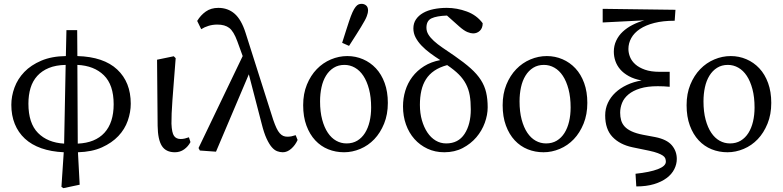

<svg xmlns="http://www.w3.org/2000/svg" viewBox="-20 -780 4077 1000"><path d="M300 193 312 13Q246 10 195 -8Q144 -26 109.5 -58Q75 -90 57 -134.5Q39 -179 39 -234Q39 -279 55.5 -324Q72 -369 106.5 -405Q141 -441 195 -464Q249 -487 323 -488L326 -623H382L383 -488Q520 -484 590.5 -418Q661 -352 661 -240Q661 -196 645.5 -151.5Q630 -107 596.5 -71.5Q563 -36 511 -12.5Q459 11 386 13L395 182L310 200ZM128 -240Q128 -138 178 -87.5Q228 -37 314 -32L322 -442Q271 -441 234.5 -426Q198 -411 174 -384.5Q150 -358 139 -321.5Q128 -285 128 -240ZM572 -237Q572 -338 521 -388Q470 -438 383 -442L385 -32Q476 -36 524 -88.5Q572 -141 572 -237Z M891 13Q844 13 823 -20Q802 -53 801 -125L798 -469L885 -487L895 -477Q889 -402 885 -349Q881 -296 878 -257Q875 -218 874 -189.5Q873 -161 873 -136Q875 -88 886.5 -72Q898 -56 921 -56Q932 -56 942.5 -58.5Q953 -61 964 -65L972 -40Q960 -17 939 -2Q918 13 891 13Z M1343 -135 1276 -393 1105 10 1021 4 1014 -9 1244 -488 1216 -565Q1197 -617 1174 -634.5Q1151 -652 1112 -652Q1088 -652 1066.5 -645.5Q1045 -639 1028 -628L1007 -671Q1025 -701 1052 -720Q1079 -739 1117 -739Q1167 -739 1202 -708.5Q1237 -678 1259 -609L1403 -156Q1412 -130 1420 -113Q1428 -96 1437 -86Q1446 -76 1455.5 -72Q1465 -68 1477 -68Q1488 -68 1498 -70Q1508 -72 1520 -76L1530 -51Q1518 -24 1497 -5.5Q1476 13 1453 13Q1438 13 1423.5 7.5Q1409 2 1395.5 -13.5Q1382 -29 1368.5 -58Q1355 -87 1343 -135Z M1772 13Q1728 13 1689.5 -2.5Q1651 -18 1622 -49Q1593 -80 1576 -126Q1559 -172 1559 -232Q1559 -292 1578.5 -339.5Q1598 -387 1630 -420Q1662 -453 1703.5 -470.5Q1745 -488 1789 -488Q1832 -488 1870.5 -471.5Q1909 -455 1938 -424Q1967 -393 1983.5 -347.5Q2000 -302 2000 -244Q2000 -184 1980.5 -136Q1961 -88 1929.5 -55Q1898 -22 1856.5 -4.5Q1815 13 1772 13ZM1785 -33Q1817 -33 1841 -47.5Q1865 -62 1881 -87.5Q1897 -113 1905 -147Q1913 -181 1913 -220Q1913 -274 1902 -315.5Q1891 -357 1872.5 -385Q1854 -413 1828.5 -427.5Q1803 -442 1774 -442Q1742 -442 1718 -427Q1694 -412 1678 -386Q1662 -360 1654.5 -325.5Q1647 -291 1647 -252Q1647 -198 1658 -157Q1669 -116 1687.5 -88.5Q1706 -61 1731 -47Q1756 -33 1785 -33ZM1762 -557Q1774 -594 1784 -626Q1794 -658 1798 -669Q1808 -699 1816 -716.5Q1824 -734 1832 -744Q1840 -754 1847.5 -757Q1855 -760 1863 -760Q1877 -760 1887 -751.5Q1897 -743 1897 -725Q1897 -719 1895.5 -712.5Q1894 -706 1890.5 -696Q1887 -686 1879.5 -672.5Q1872 -659 1860 -639Q1854 -628 1836 -600.5Q1818 -573 1798 -541Z M2079 -226Q2079 -268 2091 -307.5Q2103 -347 2127.5 -379.5Q2152 -412 2188.5 -435Q2225 -458 2273 -467Q2245 -485 2220 -503.5Q2195 -522 2175.5 -542.5Q2156 -563 2144.5 -585Q2133 -607 2133 -632Q2133 -659 2146.5 -679Q2160 -699 2183.5 -712.5Q2207 -726 2239 -732.5Q2271 -739 2307 -739Q2360 -739 2411.5 -720Q2463 -701 2494 -659Q2494 -634 2479.5 -620Q2465 -606 2444 -606Q2432 -606 2414.5 -613Q2397 -620 2372 -642L2308 -699Q2254 -697 2227.5 -684.5Q2201 -672 2201 -636Q2201 -617 2211 -600.5Q2221 -584 2239.5 -567Q2258 -550 2285 -531.5Q2312 -513 2346 -490Q2398 -454 2431.5 -424Q2465 -394 2484.5 -363.5Q2504 -333 2512 -298.5Q2520 -264 2520 -221Q2520 -182 2505 -140.5Q2490 -99 2461 -65Q2432 -31 2390 -9Q2348 13 2294 13Q2246 13 2206.5 -5.5Q2167 -24 2138.5 -56Q2110 -88 2094.5 -131.5Q2079 -175 2079 -226ZM2304 -33Q2367 -33 2399.5 -82.5Q2432 -132 2432 -210Q2432 -252 2426.5 -283.5Q2421 -315 2407 -342Q2393 -369 2369.5 -392.5Q2346 -416 2309 -441Q2269 -430 2242 -411.5Q2215 -393 2198.5 -367Q2182 -341 2174.5 -307.5Q2167 -274 2167 -234Q2167 -190 2177.5 -153.5Q2188 -117 2206 -90Q2224 -63 2249 -48Q2274 -33 2304 -33Z M2811 13Q2767 13 2728.5 -2.5Q2690 -18 2661 -49Q2632 -80 2615 -126Q2598 -172 2598 -232Q2598 -292 2617.5 -339.5Q2637 -387 2669 -420Q2701 -453 2742.5 -470.5Q2784 -488 2828 -488Q2871 -488 2909.5 -471.5Q2948 -455 2977 -424Q3006 -393 3022.5 -347.5Q3039 -302 3039 -244Q3039 -184 3019.5 -136Q3000 -88 2968.5 -55Q2937 -22 2895.5 -4.5Q2854 13 2811 13ZM2824 -33Q2856 -33 2880 -47.5Q2904 -62 2920 -87.5Q2936 -113 2944 -147Q2952 -181 2952 -220Q2952 -274 2941 -315.5Q2930 -357 2911.5 -385Q2893 -413 2867.5 -427.5Q2842 -442 2813 -442Q2781 -442 2757 -427Q2733 -412 2717 -386Q2701 -360 2693.5 -325.5Q2686 -291 2686 -252Q2686 -198 2697 -157Q2708 -116 2726.5 -88.5Q2745 -61 2770 -47Q2795 -33 2824 -33Z M3294 191 3290 125Q3365 117 3406.5 101Q3448 85 3448 62Q3448 53 3445 45Q3442 37 3432.5 30.5Q3423 24 3406 17.5Q3389 11 3361 5L3274 -13Q3208 -27 3170 -67Q3132 -107 3132 -179Q3132 -214 3146 -244Q3160 -274 3185 -297.5Q3210 -321 3245 -337.5Q3280 -354 3322 -361Q3283 -368 3255 -383.5Q3227 -399 3210 -419Q3193 -439 3185 -462.5Q3177 -486 3177 -511Q3177 -542 3189.5 -568.5Q3202 -595 3223.5 -615Q3245 -635 3274 -650Q3303 -665 3336 -674L3119 -663V-734L3498 -729L3494 -672Q3433 -672 3388 -660.5Q3343 -649 3313 -629Q3283 -609 3268 -582Q3253 -555 3253 -525Q3253 -504 3261.5 -483Q3270 -462 3289 -445Q3308 -428 3339 -417Q3370 -406 3415 -406H3468V-328Q3438 -331 3406 -331Q3352 -331 3314.5 -319.5Q3277 -308 3253.5 -288.5Q3230 -269 3220 -244Q3210 -219 3210 -193Q3210 -172 3215 -154Q3220 -136 3233 -121.5Q3246 -107 3269.5 -96Q3293 -85 3329 -78L3393 -66Q3453 -54 3479 -23.5Q3505 7 3505 48Q3505 75 3492 101Q3479 127 3452.5 147Q3426 167 3386.5 179Q3347 191 3294 191Z M3769 13Q3725 13 3686.5 -2.5Q3648 -18 3619 -49Q3590 -80 3573 -126Q3556 -172 3556 -232Q3556 -292 3575.5 -339.5Q3595 -387 3627 -420Q3659 -453 3700.5 -470.5Q3742 -488 3786 -488Q3829 -488 3867.5 -471.5Q3906 -455 3935 -424Q3964 -393 3980.5 -347.5Q3997 -302 3997 -244Q3997 -184 3977.5 -136Q3958 -88 3926.5 -55Q3895 -22 3853.5 -4.5Q3812 13 3769 13ZM3782 -33Q3814 -33 3838 -47.5Q3862 -62 3878 -87.5Q3894 -113 3902 -147Q3910 -181 3910 -220Q3910 -274 3899 -315.5Q3888 -357 3869.5 -385Q3851 -413 3825.5 -427.5Q3800 -442 3771 -442Q3739 -442 3715 -427Q3691 -412 3675 -386Q3659 -360 3651.5 -325.5Q3644 -291 3644 -252Q3644 -198 3655 -157Q3666 -116 3684.5 -88.5Q3703 -61 3728 -47Q3753 -33 3782 -33Z"/></svg>

Font: Source Serif Pro
Style: Regular
Weight: 400
Designer: Frank Grießhammer
Foundry: Adobe Systems Incorporated
Version: Version 2.000;PS 1.000;hotconv 16.6.51;makeotf.lib2.5.65220